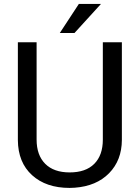

<svg xmlns="http://www.w3.org/2000/svg" viewBox="-20 -920 688 950"><path d="M583 -710.9V-227.5Q582.5 -127 519.8 -63Q457 1 349.6 8.8L324.7 9.8Q208 9.8 138.7 -53.2Q69.3 -116.2 68.4 -226.6V-710.9H161.1V-229.5Q161.1 -152.3 203.6 -109.6Q246.1 -66.9 324.7 -66.9Q404.3 -66.9 446.5 -109.4Q488.8 -151.9 488.8 -229V-710.9ZM370.1 -900.4H479.5L348.6 -756.8H275.9Z"/></svg>

Font: RobotoDraft
Style: Regular
Weight: 400
Version: Version 2.001101; 2014